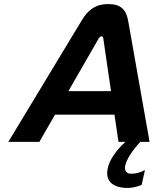

<svg xmlns="http://www.w3.org/2000/svg" viewBox="-20 -699 779 946"><path d="M383 -599 21 0H174L251 -134H544L564 0H598C552 42 519 89 511 130C497 192 534 227 610 227C631 227 657 221 678 212L694 139C671 151 649 157 626 157C603 157 592 142 597 117C604 85 631 44 671 0H717L611 -599C601 -651 576 -679 513 -679C452 -679 414 -651 383 -599ZM317 -250 466 -509C471 -517 476 -520 480 -520C484 -520 488 -518 489 -509L527 -250Z"/></svg>

Font: LT Wave Text Bold Italic
Style: Regular
Weight: 700
Designer: Daniel Lyons
Version: Version 2.5 (Glyphs App)